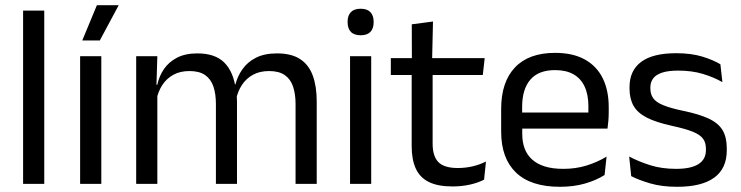

<svg xmlns="http://www.w3.org/2000/svg" viewBox="-20 -703 2832 734"><path d="M68.3 0V-662.5H149.2V0Z M286.3 0V-488.2H367.3V0ZM350.4 -683.1H433.4V-682.4L361.6 -548.4H294.9V-549.2Z M1109.9 0V-305.7Q1109.9 -344.2 1100.2 -372.4Q1090.6 -400.7 1068.4 -416.1Q1046.2 -431.4 1008.6 -431.4Q973.1 -431.4 947 -417.1Q920.9 -402.7 904.9 -378.3Q888.9 -353.9 882.5 -322.9L870 -380.5H880.1Q888.1 -411.8 907.2 -438.8Q926.2 -465.9 958.6 -482.4Q990.9 -498.9 1039 -498.9Q1093.4 -498.9 1126.7 -477.5Q1160.1 -456 1175.5 -414.7Q1190.8 -373.5 1190.8 -314.5V0ZM500.6 0V-488.2H581.5L577.9 -370.8L581.5 -366.1V0ZM805.4 0V-305.6Q805.4 -344.1 795.8 -372.4Q786.1 -400.7 764 -416.1Q741.9 -431.4 704.3 -431.4Q668.5 -431.4 642.5 -417Q616.4 -402.5 600.4 -377.8Q584.5 -353 578 -321.5L563.2 -378.9H581.2Q588.4 -412.1 607 -439.3Q625.7 -466.5 657.2 -482.7Q688.8 -498.9 734.4 -498.9Q802.1 -498.9 837.2 -464.1Q872.4 -429.2 881.5 -361.9Q883.8 -352 884.9 -340.3Q886 -328.6 886 -317.1V0Z M1318.2 0V-488.2H1399.1V0ZM1358.7 -568.2Q1333.7 -568.2 1321.3 -581.2Q1308.9 -594.3 1308.9 -617.7V-620.2Q1308.9 -643.5 1321.3 -656.6Q1333.7 -669.6 1358.7 -669.6Q1383.7 -669.6 1396 -656.6Q1408.4 -643.5 1408.4 -620.2V-617.7Q1408.4 -593.9 1396 -581Q1383.7 -568.2 1358.7 -568.2Z M1710.4 9.8Q1654 9.8 1619.6 -7.2Q1585.2 -24.2 1569.5 -58.6Q1553.8 -93 1553.8 -144.6V-452.3H1633.9V-153.9Q1633.9 -105.9 1655.9 -83.3Q1677.9 -60.7 1730.1 -60.7Q1759.5 -60.7 1786.8 -67.1Q1814.1 -73.5 1837.8 -85.5L1830.6 -16.1Q1806.8 -3.9 1775.4 3Q1743.9 9.8 1710.4 9.8ZM1474.1 -416.2V-480.8H1832.9L1825.7 -416.2ZM1554.6 -473.1 1554.2 -610.1 1635.3 -620.7 1631.9 -473.1Z M2120.6 11.1Q2009.1 11.1 1952.5 -43.4Q1895.9 -97.8 1895.9 -199.7V-286.6Q1895.9 -389.4 1948.6 -445.1Q2001.2 -500.9 2102 -500.9Q2169.9 -500.9 2215.6 -475.7Q2261.2 -450.4 2284.2 -403.9Q2307.1 -357.4 2307.1 -293V-274.8Q2307.1 -259.1 2305.9 -243Q2304.7 -226.9 2302.5 -211.4H2228.2Q2229 -235.6 2229.2 -257.1Q2229.4 -278.6 2229.4 -296.4Q2229.4 -341 2215.1 -371.8Q2200.9 -402.6 2172.7 -418.8Q2144.4 -435 2102 -435Q2038.9 -435 2007.5 -398.5Q1976.1 -362.1 1976.1 -294.1V-247.4L1976.5 -237.5V-190.8Q1976.5 -160.4 1985.5 -135.9Q1994.5 -111.3 2013.6 -93.8Q2032.8 -76.2 2062.5 -66.8Q2092.3 -57.5 2133.7 -57.5Q2180.8 -57.5 2221.8 -70Q2262.8 -82.6 2298.9 -104.2L2291.3 -34Q2259.1 -13.5 2215.9 -1.2Q2172.8 11.1 2120.6 11.1ZM1938.6 -211.4V-272.7H2285.4V-211.4Z M2568.9 11.1Q2510 11.1 2466.1 -1.8Q2422.2 -14.6 2393 -29.7L2385.3 -104.5Q2421.9 -85.3 2465.7 -71.4Q2509.5 -57.5 2564.8 -57.5Q2621.5 -57.5 2650.1 -75.6Q2678.7 -93.7 2678.7 -129.2V-134.5Q2678.7 -157.4 2667.8 -172.5Q2656.8 -187.7 2628.9 -199.2Q2600.9 -210.7 2549.4 -221.8Q2487.9 -235.3 2452.4 -253.5Q2416.9 -271.8 2401.8 -298.9Q2386.6 -326.1 2386.6 -365.1V-369.7Q2386.6 -433.3 2431.2 -466.5Q2475.7 -499.6 2564.8 -499.6Q2622.4 -499.6 2664.7 -486.7Q2707 -473.7 2734 -457.3L2741.7 -388.9Q2708.9 -407.8 2666.9 -420.5Q2624.9 -433.1 2572.6 -433.1Q2534.6 -433.1 2511.1 -425.3Q2487.7 -417.5 2477 -403.2Q2466.3 -388.8 2466.3 -368.9V-365.1Q2466.3 -343 2477 -327.7Q2487.7 -312.3 2514.9 -301.1Q2542.1 -289.8 2590.4 -279.6Q2652.8 -266.8 2689.6 -249.5Q2726.3 -232.2 2742.4 -205.2Q2758.4 -178.3 2758.4 -136.3V-128Q2758.4 -59.1 2710.6 -24Q2662.7 11.1 2568.9 11.1Z"/></svg>

Font: Anek Tamil Medium
Style: Regular
Weight: 500
Designer: Aadarsh Rajan (Tamil), Yesha Goshar (Latin)
Foundry: Ek Type
Version: Version 1.003